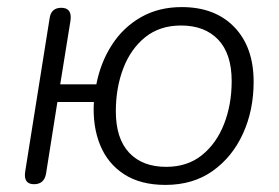

<svg xmlns="http://www.w3.org/2000/svg" viewBox="-20 -514 787 542"><path d="M447 8Q377 8 330.5 -22Q284 -52 262.5 -105Q241 -158 245 -226H142L110 -24Q105 6 76 6Q46 6 51 -29L120 -462Q124 -492 153 -492Q184 -492 179 -456L150 -276H252Q264 -338 296 -387.5Q328 -437 378 -465.5Q428 -494 493 -494Q587 -494 641.5 -437.5Q696 -381 696 -283Q696 -203 666 -137Q636 -71 580.5 -31.5Q525 8 447 8ZM449 -43Q509 -43 550 -76Q591 -109 612.5 -164Q634 -219 634 -285Q634 -362 596 -402Q558 -442 491 -442Q431 -442 390 -409Q349 -376 328 -321Q307 -266 307 -200Q307 -123 344.5 -83Q382 -43 449 -43Z"/></svg>

Font: Nunito Light
Style: Italic
Weight: 300
Italic angle: -9°
Designer: Vernon Adams
Foundry: Vernon Adams
Version: Version 3.601; ttfautohint (v1.8.2.53-6de2)